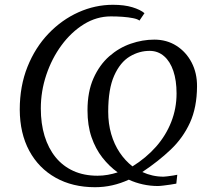

<svg xmlns="http://www.w3.org/2000/svg" viewBox="-20 -771 881 802"><path d="M377 11Q283 11 212.2 -28.8Q141.5 -68.5 102.2 -141.2Q63 -214 62.5 -313Q62.5 -411.5 94.8 -492Q127 -572.5 182.5 -630.5Q238 -688.5 307.8 -719.8Q377.5 -751 452 -751Q499 -751 532.8 -740.8Q566.5 -730.5 583.5 -716L562.5 -685Q554.5 -691.5 535.5 -695.2Q516.5 -699 492.2 -700.8Q468 -702.5 443 -702.5Q383.5 -702.5 330.5 -669.8Q277.5 -637 237 -582Q196.5 -527 173.5 -458.5Q150.5 -390 150.5 -318Q150.5 -254.5 166.2 -203Q182 -151.5 212.2 -114.2Q242.5 -77 286.5 -57Q330.5 -37 387.5 -37Q409.5 -37 430.5 -40.8Q451.5 -44.5 471.5 -51Q436 -76.5 407.5 -113Q379 -149.5 362.2 -198.2Q345.5 -247 345.5 -310Q345.5 -388 370.5 -444Q395.5 -500 436.2 -535.8Q477 -571.5 526.2 -588.5Q575.5 -605.5 624.5 -605.5Q676.5 -605.5 717 -579.8Q757.5 -554 780.5 -509.8Q803.5 -465.5 803 -410Q802.5 -322 773.5 -258.5Q744.5 -195 693.2 -146.2Q642 -97.5 574.5 -52.5Q595 -43 617.2 -38Q639.5 -33 663.5 -33Q668 -33 679.5 -34.5Q691 -36 703.2 -37.8Q715.5 -39.5 720.5 -41L716.5 -4Q707 -2 691.8 0.2Q676.5 2.5 661.8 4.2Q647 6 639 6Q608 6 577 -0.8Q546 -7.5 518 -20.5Q484.5 -5 449.2 3Q414 11 377 11ZM533.5 -76Q590.5 -111.5 631.8 -158.2Q673 -205 695.2 -261.5Q717.5 -318 717.5 -380.5Q717.5 -435 704 -474.8Q690.5 -514.5 665.5 -536.2Q640.5 -558 606.5 -558.5Q562 -559 522 -535Q482 -511 457 -455.2Q432 -399.5 432 -304.5Q432 -254.5 444.5 -211.2Q457 -168 480 -133.8Q503 -99.5 533.5 -76Z"/></svg>

Font: Merriweather 20pt Light
Style: Italic
Weight: 300
Italic angle: -7.8°
Version: Version 2.101